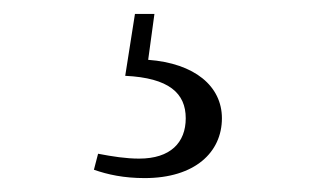

<svg xmlns="http://www.w3.org/2000/svg" viewBox="-20 -21 472 276"><path d="M160 88C223 91 247 113 247 149C247 184 225 207 180 207C161 207 142 204 121 200L115 223C135 230 158 235 188 235C260 235 299 198 299 149C299 103 260 70 193 65L202 -1H174Z"/></svg>

Font: Noto Serif SC Light
Style: Regular
Weight: 300
Designer: Ryoko NISHIZUKA 西塚涼子 (kana & ideographs); Frank Grießhammer (Latin, Greek & Cyrillic); Wenlong ZHANG 张文龙 (bopomofo); San
Foundry: Adobe
Version: Version 2.001;hotconv 1.1.0;makeotfexe 2.6.0